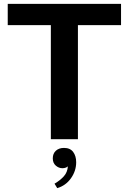

<svg xmlns="http://www.w3.org/2000/svg" viewBox="-20 -720 666 993"><path d="M243 -590H20V-700H606V-590H383V0H243ZM262 230Q291 213 310 192Q329 171 331 140Q328 144 320 147Q312 150 303 150Q284 150 268.5 136.5Q253 123 253 99Q253 74 269 59.5Q285 45 311 45Q343 45 358.5 66Q374 87 374 119Q374 164 347 202Q320 240 276 253Z"/></svg>

Font: Moderustic SemiBold
Style: Regular
Weight: 600
Designer: Tural Alisoy
Foundry: TAFT Foundry
Version: Version 2.120